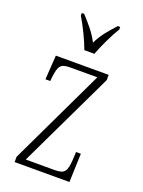

<svg xmlns="http://www.w3.org/2000/svg" viewBox="-145 -834 672 902"><g transform="rotate(20 191.0 -383.0)"><path d="M174 -606H224C241 -651 271 -715 295 -753V-766H283C248 -727 222 -699 200 -653C176 -699 150 -727 115 -766H103V-753C126 -715 158 -651 174 -606ZM46 0H320L325 -143H301L299 -103C295 -47 287 -29 237 -29H91L321 -510V-536H57L49 -415H73L75 -435C82 -490 89 -507 139 -507H275L46 -26Z"/></g></svg>

Font: Noto Serif Armenian ExtraCondensed ExtraLight
Style: Regular
Weight: 200
Width: 2
Designer: Monotype Design Team
Foundry: Monotype Imaging Inc.
Version: Version 2.008